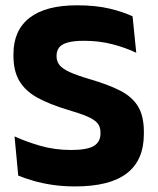

<svg xmlns="http://www.w3.org/2000/svg" viewBox="-20 -672 580 706"><path d="M256.5 13.5Q212 13.5 173.2 7.8Q134.5 2 102.8 -7.2Q71 -16.5 47 -26.5L33.5 -170.5Q73 -152 127 -136.2Q181 -120.5 241.5 -120.5Q300 -120.5 324.8 -135.2Q349.5 -150 349.5 -181.5V-185Q349.5 -206 338.2 -219.2Q327 -232.5 300.8 -243.8Q274.5 -255 230 -268Q163 -288 118.2 -312.5Q73.5 -337 51.5 -373.8Q29.5 -410.5 29.5 -467V-473.5Q29.5 -560.5 88.8 -606.5Q148 -652.5 263 -652.5Q332 -652.5 382.2 -640.5Q432.5 -628.5 467.5 -612L481 -478Q442.5 -496.5 393.8 -509.2Q345 -522 289.5 -522Q250.5 -522 228.2 -515.5Q206 -509 197 -496.8Q188 -484.5 188 -467V-465Q188 -447 198.2 -433.5Q208.5 -420 235.2 -407.5Q262 -395 311.5 -380.5Q378 -361 421.8 -338.8Q465.5 -316.5 487.2 -281.2Q509 -246 509 -187.5V-179.5Q509 -83 446.5 -34.8Q384 13.5 256.5 13.5Z"/></svg>

Font: Anek Telugu Medium
Style: Bold
Weight: 700
Version: Version 1.003